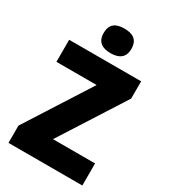

<svg xmlns="http://www.w3.org/2000/svg" viewBox="-224 -1042 1008 1146"><g transform="rotate(30 280.0 -468.5)"><path d="M286 -937C229 -937 191 -916 191 -852C191 -790 230 -768 286 -768C342 -768 382 -790 382 -852C382 -916 343 -937 286 -937ZM536 0V-152H246L529 -595V-714H33V-562H310L27 -119V0Z"/></g></svg>

Font: Noto Sans Thai Looped SemiCondensed Black
Style: Regular
Weight: 900
Width: 4
Designer: Sasikarn Vongin, Ben Mitchell
Foundry: The Fontpad Ltd
Version: Version 1.001